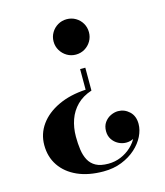

<svg xmlns="http://www.w3.org/2000/svg" viewBox="-114 -617 812 944"><g transform="rotate(-15 292.0 -145.0)"><path d="M296.5 240Q220 240 164.2 215Q108.5 190 78 145Q47.5 100 47.5 40Q47.5 -17.5 80.5 -63.5Q113.5 -109.5 173.8 -138Q234 -166.5 314.5 -171V-276H341V-159.5Q295 -144.5 265.8 -115.2Q236.5 -86 222.5 -46.2Q208.5 -6.5 208.5 40Q208.5 75 212.8 105.8Q217 136.5 229.5 160Q242 183.5 265.8 196.5Q289.5 209.5 329 209.5Q363 209.5 393.2 196.8Q423.5 184 446.5 162.5Q469.5 141 482.5 114Q495.5 87 495.5 58.5H521.5Q521.5 79.5 510 96Q498.5 112.5 480 122.2Q461.5 132 440.5 132Q420 132 401 122Q382 112 370.2 94Q358.5 76 358.5 52.5Q358.5 26 371.2 8Q384 -10 403 -19Q422 -28 440.5 -28Q473 -28 497.8 -5Q522.5 18 522.5 58.5Q522.5 89 506.8 121Q491 153 461.2 179.8Q431.5 206.5 389.8 223.2Q348 240 296.5 240ZM313.5 -350Q289 -350 268.5 -362.2Q248 -374.5 235.8 -395Q223.5 -415.5 223.5 -440Q223.5 -465 235.8 -485.5Q248 -506 268.5 -518Q289 -530 313.5 -530Q338.5 -530 359 -518Q379.5 -506 391.5 -485.5Q403.5 -465 403.5 -440Q403.5 -415.5 391.5 -395Q379.5 -374.5 359 -362.2Q338.5 -350 313.5 -350Z"/></g></svg>

Font: Bodoni Moda 9pt
Style: Bold
Weight: 700
Designer: Owen Earl
Foundry: indestructible type
Version: Version 2.005